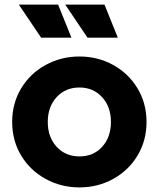

<svg xmlns="http://www.w3.org/2000/svg" viewBox="-20 -804 691 836"><path d="M33 -273Q33 -354 72 -419Q111 -484 178.5 -521Q246 -558 326 -558Q406 -558 473 -521Q540 -484 579 -419Q618 -354 618 -273Q618 -192 579 -127Q540 -62 473 -25Q406 12 326 12Q246 12 178.5 -25Q111 -62 72 -127Q33 -192 33 -273ZM326 -123Q387 -123 425 -165Q463 -207 463 -273Q463 -339 424.5 -381Q386 -423 326 -423Q265 -423 226.5 -381Q188 -339 188 -273Q188 -207 226.5 -165Q265 -123 326 -123ZM264 -784H435L493 -640H361ZM233 -784 291 -640H159L62 -784Z"/></svg>

Font: Eudoxus Sans ExtraBold
Style: Regular
Weight: 800
Designer: Stijn de Vries
Foundry: tokotype
Version: Version 2.005